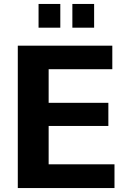

<svg xmlns="http://www.w3.org/2000/svg" viewBox="-20 -951 640 971"><path d="M456 -811H346V-931H456ZM285 -811H175V-931H285ZM559 0H70V-720H548V-601H226V-431H528V-314H226V-120H559Z"/></svg>

Font: cwTeXHei
Style: Medium
Weight: 500
Version: Version 1.17